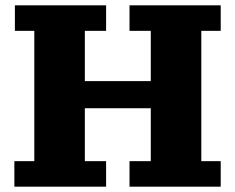

<svg xmlns="http://www.w3.org/2000/svg" viewBox="-20 -702 884 722"><path d="M34 0V-96H109V-586H36V-682H379V-586H299V-397H547V-586H467V-682H810V-586H737V-96H810V0H467V-96H547V-295H299V-96H379V0Z"/></svg>

Font: Montagu Slab 16pt
Style: Bold
Weight: 700
Designer: Florian Karsten
Foundry: Florian Karsten
Version: Version 1.000; ttfautohint (v1.8.3)